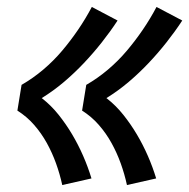

<svg xmlns="http://www.w3.org/2000/svg" viewBox="-20 -621 544 552"><path d="M345 -89Q338 -121 327 -151.5Q316 -182 300.5 -210Q285 -238 264 -262Q243 -286 216 -303L228 -377Q261 -396 290.5 -421Q320 -446 344.5 -475Q369 -504 390.5 -535.5Q412 -567 430 -601L504 -562Q483 -530 458.5 -499Q434 -468 407 -439.5Q380 -411 350 -385.5Q320 -360 286 -339Q313 -318 334.5 -291Q356 -264 373.5 -234.5Q391 -205 405 -173Q419 -141 429 -108ZM159 -89Q152 -121 141 -151.5Q130 -182 114.5 -210Q99 -238 78 -262Q57 -286 30 -303L42 -377Q75 -396 104.5 -421Q134 -446 158.5 -475Q183 -504 204.5 -535.5Q226 -567 244 -601L318 -562Q297 -530 272.5 -499Q248 -468 221 -439.5Q194 -411 164 -385.5Q134 -360 100 -339Q127 -318 148.5 -291Q170 -264 187.5 -234.5Q205 -205 219 -173Q233 -141 243 -108Z"/></svg>

Font: Iosevka Slab
Style: Bold Italic
Weight: 700
Italic angle: -9°
Monospace: yes
Designer: Belleve Invis
Foundry: Belleve Invis
Version: Version 11.1.0; ttfautohint (v1.8.3)